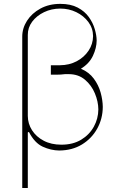

<svg xmlns="http://www.w3.org/2000/svg" viewBox="-20 -757 607 982"><path d="M288.4 -737.2Q341.6 -737.2 377.5 -718.2Q413.4 -699.2 434.5 -669.6Q455.6 -639.9 464.8 -608Q474.1 -576 474.4 -549.7Q474.1 -511.7 455.3 -471.6Q436.4 -431.5 393.8 -405.5Q435.4 -387.8 459.7 -354.9Q484 -322.1 494.7 -283.6Q505.3 -245 505.7 -210.2Q505.3 -149.9 477.3 -99.3Q449.2 -48.7 399.3 -18.1Q349.4 12.4 282.7 12.8Q240.8 12.4 198.9 -6.6Q157 -25.6 127.8 -82.4L122.2 -79.5V204.5H93.8V-568.2Q93.4 -612.2 118.1 -650.7Q142.8 -689.3 186.8 -713.2Q230.8 -737.2 288.4 -737.2ZM240.1 -420.5V-423.3H286.9Q334.2 -423.7 372.2 -443.7Q410.2 -463.8 432.9 -497.7Q455.6 -531.6 456 -572.4Q455.6 -612.6 432 -644.4Q408.4 -676.1 370.6 -694.6Q332.7 -713.1 288.4 -713.1Q243.6 -713.1 205.4 -694.8Q167.3 -676.5 144.5 -646Q121.8 -615.4 122.2 -578.1V-167.6Q122.2 -165.8 122.2 -163.7Q122.5 -124.3 143.8 -90.9Q165.1 -57.5 203.5 -37.3Q241.8 -17 294 -17Q353 -17 395.1 -42.4Q437.1 -67.8 459.9 -109Q482.6 -150.2 483 -197.4Q482.6 -237.6 465.4 -279.1Q448.2 -320.7 414.8 -349.1Q381.4 -377.5 332.4 -377.8H312.5Q291.5 -375 268.5 -375H240.1Z"/></svg>

Font: Inter UI Thin
Style: Regular
Weight: 100
Designer: Rasmus Andersson
Foundry: rsms
Version: 3.2;8d6f07862